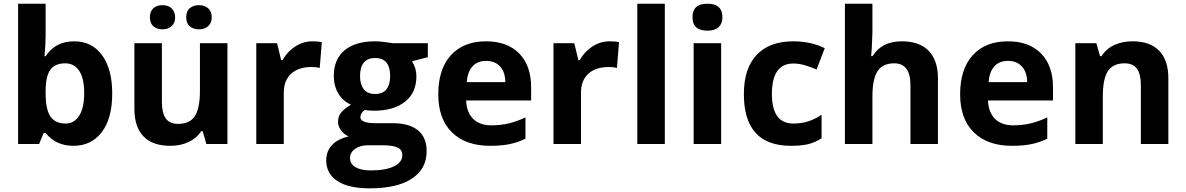

<svg xmlns="http://www.w3.org/2000/svg" viewBox="-20 -780 6424 1040"><path d="M381.8 -556.2Q478.5 -556.2 533.2 -480.7Q587.9 -405.3 587.9 -273.9Q587.9 -138.7 531.5 -64.5Q475.1 9.8 377.9 9.8Q281.7 9.8 227.1 -60.1H216.8L191.9 0H78.1V-759.8H227.1V-583Q227.1 -549.3 221.2 -475.1H227.1Q279.3 -556.2 381.8 -556.2ZM334 -437Q278.8 -437 253.4 -403.1Q228 -369.1 227.1 -291V-274.9Q227.1 -187 253.2 -148.9Q279.3 -110.8 335.9 -110.8Q381.8 -110.8 408.9 -153.1Q436 -195.3 436 -275.9Q436 -356.4 408.7 -396.7Q381.3 -437 334 -437Z M1097.7 0 1077.6 -69.8H1069.8Q1045.9 -31.7 1002 -11Q958 9.8 901.9 9.8Q805.7 9.8 756.8 -41.7Q708 -93.3 708 -189.9V-545.9H856.9V-227.1Q856.9 -168 877.9 -138.4Q898.9 -108.9 944.8 -108.9Q1007.3 -108.9 1035.2 -150.6Q1063 -192.4 1063 -289.1V-545.9H1211.9V0ZM792 -686Q792 -717.8 810.3 -734.9Q828.6 -752 859.9 -752Q892.1 -752 910.4 -733.9Q928.7 -715.8 928.7 -686Q928.7 -656.7 910.2 -638.9Q891.6 -621.1 859.9 -621.1Q828.6 -621.1 810.3 -638.2Q792 -655.3 792 -686ZM988.8 -686Q988.8 -720.2 1008.5 -736.1Q1028.3 -752 1057.6 -752Q1089.4 -752 1108.2 -734.4Q1127 -716.8 1127 -686Q1127 -656.2 1107.9 -638.7Q1088.9 -621.1 1057.6 -621.1Q1028.3 -621.1 1008.5 -637Q988.8 -652.8 988.8 -686Z M1672.9 -556.2Q1703.1 -556.2 1723.1 -551.8L1711.9 -412.1Q1693.8 -417 1668 -417Q1596.7 -417 1556.9 -380.4Q1517.1 -343.8 1517.1 -277.8V0H1368.2V-545.9H1481L1502.9 -454.1H1510.3Q1535.6 -500 1578.9 -528.1Q1622.1 -556.2 1672.9 -556.2Z M2297.4 -545.9V-470.2L2211.9 -448.2Q2235.4 -411.6 2235.4 -366.2Q2235.4 -278.3 2174.1 -229.2Q2112.8 -180.2 2003.9 -180.2L1977.1 -181.6L1955.1 -184.1Q1932.1 -166.5 1932.1 -145Q1932.1 -112.8 2014.2 -112.8H2106.9Q2196.8 -112.8 2243.9 -74.2Q2291 -35.6 2291 39.1Q2291 134.8 2211.2 187.5Q2131.3 240.2 1981.9 240.2Q1867.7 240.2 1807.4 200.4Q1747.1 160.6 1747.1 88.9Q1747.1 39.6 1777.8 6.3Q1808.6 -26.9 1868.2 -41Q1845.2 -50.8 1828.1 -73Q1811 -95.2 1811 -120.1Q1811 -151.4 1829.1 -172.1Q1847.2 -192.9 1881.3 -212.9Q1838.4 -231.4 1813.2 -272.5Q1788.1 -313.5 1788.1 -369.1Q1788.1 -458.5 1846.2 -507.3Q1904.3 -556.2 2012.2 -556.2Q2035.2 -556.2 2066.7 -552Q2098.1 -547.9 2106.9 -545.9ZM1876 77.1Q1876 107.9 1905.5 125.5Q1935.1 143.1 1988.3 143.1Q2068.4 143.1 2113.8 121.1Q2159.2 99.1 2159.2 61Q2159.2 30.3 2132.3 18.6Q2105.5 6.8 2049.3 6.8H1972.2Q1931.2 6.8 1903.6 26.1Q1876 45.4 1876 77.1ZM1930.2 -367.2Q1930.2 -322.8 1950.4 -296.9Q1970.7 -271 2012.2 -271Q2054.2 -271 2073.7 -296.9Q2093.3 -322.8 2093.3 -367.2Q2093.3 -465.8 2012.2 -465.8Q1930.2 -465.8 1930.2 -367.2Z M2613.3 -450.2Q2565.9 -450.2 2539.1 -420.2Q2512.2 -390.1 2508.3 -335H2717.3Q2716.3 -390.1 2688.5 -420.2Q2660.6 -450.2 2613.3 -450.2ZM2634.3 9.8Q2502.4 9.8 2428.2 -63Q2354 -135.7 2354 -269Q2354 -406.2 2422.6 -481.2Q2491.2 -556.2 2612.3 -556.2Q2728 -556.2 2792.5 -490.2Q2856.9 -424.3 2856.9 -308.1V-235.8H2504.9Q2507.3 -172.4 2542.5 -136.7Q2577.6 -101.1 2641.1 -101.1Q2690.4 -101.1 2734.4 -111.3Q2778.3 -121.6 2826.2 -144V-28.8Q2787.1 -9.3 2742.7 0.2Q2698.2 9.8 2634.3 9.8Z M3282.7 -556.2Q3313 -556.2 3333 -551.8L3321.8 -412.1Q3303.7 -417 3277.8 -417Q3206.5 -417 3166.7 -380.4Q3127 -343.8 3127 -277.8V0H2978V-545.9H3090.8L3112.8 -454.1H3120.1Q3145.5 -500 3188.7 -528.1Q3231.9 -556.2 3282.7 -556.2Z M3581.1 0H3432.1V-759.8H3581.1Z M3731 -687Q3731 -759.8 3812 -759.8Q3893.1 -759.8 3893.1 -687Q3893.1 -652.3 3872.8 -633.1Q3852.5 -613.8 3812 -613.8Q3731 -613.8 3731 -687ZM3886.2 0H3737.3V-545.9H3886.2Z M4264.2 9.8Q4009.3 9.8 4009.3 -270Q4009.3 -409.2 4078.6 -482.7Q4147.9 -556.2 4277.3 -556.2Q4372.1 -556.2 4447.3 -519L4403.3 -403.8Q4368.2 -418 4337.9 -427Q4307.6 -436 4277.3 -436Q4161.1 -436 4161.1 -271Q4161.1 -110.8 4277.3 -110.8Q4320.3 -110.8 4356.9 -122.3Q4393.6 -133.8 4430.2 -158.2V-30.8Q4394 -7.8 4357.2 1Q4320.3 9.8 4264.2 9.8Z M5060.5 0H4911.6V-318.8Q4911.6 -437 4823.7 -437Q4761.2 -437 4733.4 -394.5Q4705.6 -352.1 4705.6 -256.8V0H4556.6V-759.8H4705.6V-605Q4705.6 -586.9 4702.1 -520L4698.7 -476.1H4706.5Q4756.3 -556.2 4864.7 -556.2Q4960.9 -556.2 5010.7 -504.4Q5060.5 -452.6 5060.5 -356Z M5439.9 -450.2Q5392.6 -450.2 5365.7 -420.2Q5338.9 -390.1 5335 -335H5543.9Q5543 -390.1 5515.1 -420.2Q5487.3 -450.2 5439.9 -450.2ZM5460.9 9.8Q5329.1 9.8 5254.9 -63Q5180.7 -135.7 5180.7 -269Q5180.7 -406.2 5249.3 -481.2Q5317.9 -556.2 5439 -556.2Q5554.7 -556.2 5619.1 -490.2Q5683.6 -424.3 5683.6 -308.1V-235.8H5331.5Q5334 -172.4 5369.1 -136.7Q5404.3 -101.1 5467.8 -101.1Q5517.1 -101.1 5561 -111.3Q5605 -121.6 5652.8 -144V-28.8Q5613.8 -9.3 5569.3 0.2Q5524.9 9.8 5460.9 9.8Z M6308.6 0H6159.7V-318.8Q6159.7 -377.9 6138.7 -407.5Q6117.7 -437 6071.8 -437Q6009.3 -437 5981.4 -395.3Q5953.6 -353.5 5953.6 -256.8V0H5804.7V-545.9H5918.5L5938.5 -476.1H5946.8Q5971.7 -515.6 6015.4 -535.9Q6059.1 -556.2 6114.7 -556.2Q6210 -556.2 6259.3 -504.6Q6308.6 -453.1 6308.6 -356Z"/></svg>

Font: CAA NEO Sans
Style: Bold
Weight: 700
Version: Version 1.10